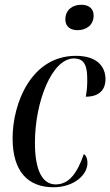

<svg xmlns="http://www.w3.org/2000/svg" viewBox="-20 -778 464 808"><path d="M306 -651C343 -651 374 -672 374 -713C374 -745 350 -758 322 -758C287 -758 255 -738 255 -696C255 -665 278 -651 306 -651ZM205 10C292 10 348 -43 348 -91C348 -113 341 -124 333 -130C304 -47 270 -2 214 -2C160 -2 127 -58 127 -177C127 -349 198 -532 291 -532C326 -532 346 -513 347 -455C348 -424 346 -396 341 -371C403 -371 424 -406 424 -444C424 -496 391 -543 299 -543C112 -543 33 -344 33 -196C33 -56 98 10 205 10Z"/></svg>

Font: Noto Serif Display ExtraCondensed Medium
Style: Italic
Weight: 500
Width: 2
Italic angle: -12°
Designer: Monotype Design Team
Foundry: Monotype Imaging Inc.
Version: Version 2.009